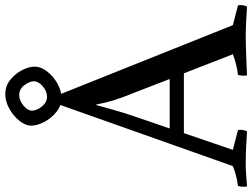

<svg xmlns="http://www.w3.org/2000/svg" viewBox="-142 -836 978 745"><g transform="rotate(-90 347.5 -464.0)"><path d="M203 -240 138 -50 215 -30Q218 -11 210 5Q183 3 149.5 1.5Q116 0 88 0Q60 0 42 1.5Q24 3 -4 5Q-7 -14 -2 -30Q20 -33 39 -38Q58 -43 75 -50L312 -719Q320 -724 331.5 -725.5Q343 -727 351 -727L622 -50L699 -30Q702 -11 694 5Q667 3 633.5 1.5Q600 0 572 0Q553 0 526 1Q499 2 472.5 3Q446 4 427 5Q424 -14 429 -30Q452 -33 471.5 -38Q491 -43 509 -50L435 -240ZM312 -580Q302 -544 291.5 -507Q281 -470 268 -432L221 -295H413L358 -437Q341 -478 330.5 -512Q320 -546 314 -580ZM339 -715Q310 -715 285.5 -734.5Q261 -754 246.5 -781.5Q232 -809 232 -832Q232 -855 251 -878.5Q270 -902 298 -917.5Q326 -933 354 -933Q386 -933 410 -913.5Q434 -894 447.5 -867.5Q461 -841 461 -819Q461 -795 442.5 -771Q424 -747 396 -731Q368 -715 339 -715ZM344 -771Q365 -771 384.5 -787.5Q404 -804 404 -822Q404 -839 389 -859Q374 -879 351 -879Q330 -879 310 -862.5Q290 -846 290 -829Q290 -812 306 -791.5Q322 -771 344 -771Z"/></g></svg>

Font: Alike
Style: Regular
Weight: 400
Designer: Sveta Sebyakina
Foundry: Cyreal (www.cyreal.org)
Version: Version 1.301; ttfautohint (v1.8.4.7-5d5b)